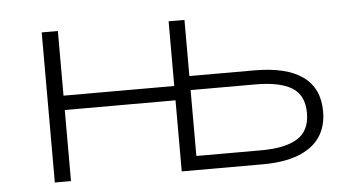

<svg xmlns="http://www.w3.org/2000/svg" viewBox="-41 -560 1159 627"><g transform="rotate(-5 538.5 -246.0)"><path d="M115 0V-492H168V-280H531V-492H583V-308H796Q901 -308 954.5 -269.5Q1008 -231 1008 -155Q1008 -105 984 -70.5Q960 -36 913 -18Q866 0 796 0H531V-233H168V0ZM583 -46H796Q874 -46 914.5 -71Q955 -96 955 -154Q955 -213 915 -237.5Q875 -262 796 -262H583Z"/></g></svg>

Font: Nunito Sans 7pt SemiExpanded ExtraLight
Style: Regular
Weight: 250
Width: 6
Designer: Vernon Adams
Foundry: Vernon Adams
Version: Version 3.101;gftools[0.9.27]